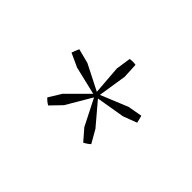

<svg xmlns="http://www.w3.org/2000/svg" viewBox="-61 -791 488 488"><g transform="rotate(-45 183.0 -547.0)"><path d="M209 -425 195 -462 182 -539 123 -489 88 -469Q82 -475 76 -486L106 -512L177 -548L109 -588L80 -616Q85 -625 93 -632L127 -611L182 -556L200 -632L217 -669Q226 -666 237 -661L227 -622L192 -553L270 -559L310 -553Q312 -543 310 -532L269 -530L192 -542L222 -469L229 -430Q225 -429 219.5 -427.5Q214 -426 209 -425Z"/></g></svg>

Font: Piazzolla Thin
Style: Regular
Weight: 100
Designer: Juan Pablo del Peral
Foundry: Huerta Tipografica
Version: Version 1.330